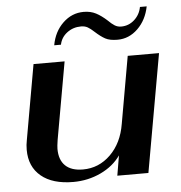

<svg xmlns="http://www.w3.org/2000/svg" viewBox="-51 -735 748 794"><g transform="rotate(-5 323.0 -338.5)"><path d="M41 -139Q41 -160 45 -179L100 -490H229L172 -169Q168 -143 168 -132Q168 -86 193 -62Q218 -38 266 -38Q332 -38 380.5 -85.5Q429 -133 442 -212L491 -490H621L534 0H405L419 -83Q389 -40 336 -15Q283 10 222 10Q136 10 88.5 -29.5Q41 -69 41 -139ZM325 -687Q354 -687 376 -675.5Q398 -664 421 -643Q436 -628 448 -620.5Q460 -613 475 -613Q506 -613 529.5 -634Q553 -655 559 -687H587Q576 -631 539.5 -595.5Q503 -560 455 -560Q423 -560 404.5 -570Q386 -580 363 -601Q348 -615 336.5 -621.5Q325 -628 309 -628Q276 -628 251 -609Q226 -590 220 -560H192Q202 -616 239 -651.5Q276 -687 325 -687Z"/></g></svg>

Font: Fahkwang SemiBold
Style: Italic
Weight: 600
Italic angle: -10°
Version: Version 1.000; ttfautohint (v1.6)